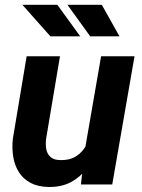

<svg xmlns="http://www.w3.org/2000/svg" viewBox="-20 -760 583 791"><path d="M328.1 -133.8 396.5 -528.3H534.2L442.4 0H313.5ZM359.4 -235.4 398.9 -236.3Q393.6 -189.9 378.4 -145.5Q363.3 -101.1 336.9 -65.4Q310.5 -29.8 271.5 -9.3Q232.4 11.2 179.2 10.3Q135.7 9.3 106 -6.6Q76.2 -22.5 58.6 -49.6Q41 -76.7 34.9 -111.8Q28.8 -147 32.7 -187L89.8 -528.3H227.1L169.4 -185.1Q168 -168.5 169.4 -153.6Q170.9 -138.7 177.2 -127Q183.6 -115.2 195.3 -108.2Q207 -101.1 226.6 -100.6Q268.1 -99.1 295.4 -117.4Q322.8 -135.7 338.1 -167Q353.5 -198.2 359.4 -235.4ZM310.5 -610.4 216.3 -740.2H72.3L187.5 -610.4ZM472.2 -610.4 399.4 -740.2H257.8L351.6 -610.4Z"/></svg>

Font: Roboto
Style: Bold Italic
Weight: 700
Italic angle: -12°
Designer: Christian Robertson
Foundry: Google
Version: Version 3.0